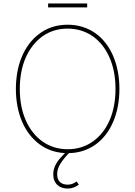

<svg xmlns="http://www.w3.org/2000/svg" viewBox="-20 -881 787 1117"><path d="M72.4 -363.6Q72.4 -410.2 80.1 -456.5Q87.7 -502.8 104.8 -545.5Q121.8 -588.1 149.1 -625.2Q176.5 -662.3 216.3 -690Q283.7 -737.2 373.6 -737.2Q419.4 -737.2 459.3 -724.8Q499.3 -712.4 532.7 -689.3Q566.1 -666.2 592.3 -633.2Q618.6 -600.1 636.7 -558.9Q674.7 -472.3 674.7 -363.6Q674.7 -256.4 637.8 -170.8Q620.4 -130.3 595 -97.5Q569.6 -64.6 537.1 -41Q504.6 -17.4 465.4 -4.3Q426.1 8.9 381 9.9Q348.7 43.3 330.6 72.6Q312.5 101.9 312.5 132.8Q312.5 148.4 316.9 159.8Q321.4 171.2 329.5 178.6Q337.7 186.1 348.9 189.6Q360.1 193.2 373.6 193.2Q389.2 193.2 400.9 188.6Q412.6 183.9 425.4 174.7L438.9 193.2Q423.7 204.2 408.2 210Q392.8 215.9 373.6 215.9Q355.5 215.9 340 210.6Q324.6 205.3 313.4 194.8Q302.2 184.3 296 168.7Q289.8 153.1 289.8 132.8Q289.8 114.7 294.7 98.9Q299.7 83.1 308.6 68.2Q317.5 53.3 330.1 38.9Q342.7 24.5 358 9.6Q272.4 5.3 208.1 -43Q176.1 -67.1 150.9 -100Q125.7 -132.8 108.3 -173.5Q90.9 -214.1 81.7 -261.9Q72.4 -309.7 72.4 -363.6ZM95.2 -363.6Q95.2 -259.6 130 -181.1Q147.4 -141.7 172.1 -110.4Q196.7 -79.2 227.6 -57.5Q258.5 -35.9 295.3 -24.3Q332 -12.8 373.6 -12.8Q455.6 -12.8 519.2 -57.2Q550.8 -79.2 575.5 -110.3Q600.1 -141.3 617.2 -180.2Q634.2 -219.1 643.1 -265.3Q652 -311.4 652 -363.6Q652 -468 616.8 -547.2Q599.4 -586.6 574.8 -617.7Q550.1 -648.8 519.2 -670.3Q488.3 -691.8 451.7 -703.1Q415.1 -714.5 373.6 -714.5Q291.2 -714.5 228.7 -670.8Q197.4 -648.8 172.6 -617.7Q147.7 -586.6 130.5 -547.8Q113.3 -508.9 104.2 -462.5Q95.2 -416.2 95.2 -363.6ZM259.9 -838.1V-860.8H487.2V-838.1Z"/></svg>

Font: Inter P Thin
Style: Regular
Weight: 100
Designer: Rasmus Andersson
Foundry: rsms
Version: Version 3.018;git-588b23468